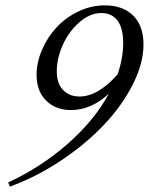

<svg xmlns="http://www.w3.org/2000/svg" viewBox="-20 -671 558 720"><path d="M17.1 28.8 10.7 13.2Q134.8 -44.4 234.4 -132.1Q334 -219.7 388.2 -319.8Q322.3 -258.3 246.1 -258.3Q189 -258.3 153.1 -293.7Q117.2 -329.1 117.2 -390.6Q117.2 -436.5 137.2 -483.4Q157.2 -530.3 190.9 -567.1Q224.6 -604 272.7 -627.4Q320.8 -650.9 373 -650.9Q440.9 -650.9 479.5 -612.5Q518.1 -574.2 518.1 -503.9Q518.1 -433.1 477.3 -353Q436.5 -272.9 368.4 -201.4Q300.3 -129.9 208.3 -68.6Q116.2 -7.3 17.1 28.8ZM192.9 -404.3Q192.9 -357.9 216.6 -333.5Q240.2 -309.1 277.8 -309.1Q347.7 -309.1 420.9 -392.1Q441.9 -452.6 441.9 -510.7Q441.9 -565.4 420.7 -593.8Q399.4 -622.1 360.4 -622.1Q317.4 -622.1 277.8 -587.6Q238.3 -553.2 215.6 -502.7Q192.9 -452.1 192.9 -404.3Z"/></svg>

Font: Elstob 14pt
Style: Italic
Weight: 400
Italic angle: -20°
Designer: Peter S. Baker
Version: Version 1.015